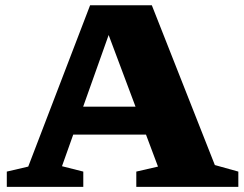

<svg xmlns="http://www.w3.org/2000/svg" viewBox="-20 -728 951 748"><path d="M219 -203.5V-312.5H588V-203.5ZM817 -85 908.5 -59.5V0H511V-59.5L595.5 -79L393 -619H413L221.5 -80.5L304.5 -59.5V0H6.5V-59.5L90 -79L331 -707.5H571.5Z"/></svg>

Font: Newsreader 7pt
Style: Bold
Weight: 700
Designer: Hugues Gentile
Foundry: Production Type
Version: Version 1.003